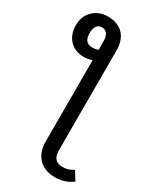

<svg xmlns="http://www.w3.org/2000/svg" viewBox="-303 -826 928 1115"><g transform="rotate(30 161.0 -268.5)"><path d="M351 117C324 133 308 139 277 139C234 139 213 114 213 65V-604C213 -701 157 -750 72 -750C33 -750 0 -737 -26 -712C-52 -687 -65 -653 -65 -612C-65 -529 -10 -476 65 -476C84 -476 103 -479 121 -486V57C121 158 179 213 272 213C315 213 354 200 387 175ZM81 -548C45 -548 27 -570 27 -614C27 -654 43 -678 74 -678C103 -678 121 -656 121 -612V-555C107 -550 94 -548 81 -548Z"/></g></svg>

Font: Fira Sans
Style: Regular
Weight: 400
Designer: Carrois Corporate & Edenspiekermann AG
Foundry: Carrois Corporate GbR & Edenspiekermann AG
Version: Version 4.203